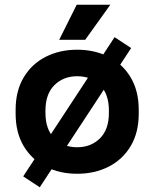

<svg xmlns="http://www.w3.org/2000/svg" viewBox="-20 -720 652 811"><path d="M306 14Q232 14 173 -16Q114 -46 80 -103Q46 -160 46 -240V-256Q46 -336 80 -393Q114 -450 173 -480Q232 -510 306 -510Q380 -510 439 -480Q498 -450 532 -393Q566 -336 566 -256V-240Q566 -160 532 -103Q498 -46 439 -16Q380 14 306 14ZM306 -98Q364 -98 402 -135.5Q440 -173 440 -243V-253Q440 -323 402.5 -360.5Q365 -398 306 -398Q248 -398 210 -360.5Q172 -323 172 -253V-243Q172 -173 210 -135.5Q248 -98 306 -98ZM534 -517 148 71 78 25 464 -563ZM340 -552H230L304 -700H446Z"/></svg>

Font: Space Grotesk Variable Light
Style: Regular
Weight: 300
Designer: Florian Karsten
Foundry: Florian Karsten
Version: Version 2.000